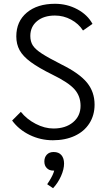

<svg xmlns="http://www.w3.org/2000/svg" viewBox="-20 -730 565 1013"><path d="M44 -94 90 -140Q121 -101 168.5 -76.5Q216 -52 262 -52Q326 -52 365.5 -85Q405 -118 405 -172Q405 -223 373 -259Q341 -295 257 -336Q184 -372 142.5 -402.5Q101 -433 83.5 -465Q66 -497 66 -538Q66 -617 121.5 -663.5Q177 -710 270 -710Q334 -710 388 -681Q442 -652 468 -604L418 -569Q395 -605 355 -626.5Q315 -648 270 -648Q211 -648 175.5 -618.5Q140 -589 140 -540Q140 -511 153 -490.5Q166 -470 200.5 -447.5Q235 -425 306 -389Q399 -343 439 -294Q479 -245 479 -178Q479 -122 451.5 -79Q424 -36 374 -13Q324 10 259 10Q194 10 136.5 -18Q79 -46 44 -94ZM318 133Q318 163 302 199Q286 235 260 263L229 242Q232 238 241 223.5Q250 209 256.5 195.5Q263 182 266 170H260Q240 170 227 157Q214 144 214 122Q214 100 227 86Q240 72 263 72Q290 72 304 88.5Q318 105 318 133Z"/></svg>

Font: Sarabun Light
Style: Regular
Weight: 300
Designer: Suppakit Chalermlarp | Katatrad Co.,Ltd.
Foundry: Cadson Demak Co.,Ltd.
Version: Version 1.000; ttfautohint (v1.6)